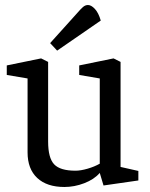

<svg xmlns="http://www.w3.org/2000/svg" viewBox="-20 -737 597 766"><path d="M208 -535 180 -565 289 -686Q301 -700 310.5 -708.5Q320 -717 331 -717Q344 -717 358.5 -701.5Q373 -686 382 -655ZM237 9Q167 9 128.5 -27Q90 -63 90 -129V-424L7 -438V-476L144 -504L172 -490V-172Q172 -107 196 -81.5Q220 -56 281 -56Q302 -56 329.5 -64Q357 -72 378 -84V-424L296 -438V-476L433 -504L461 -490V-71L532 -55V-17L393 3L378 -47L377 -46Q355 -21 316 -6Q277 9 237 9Z"/></svg>

Font: Faustina VF Beta
Style: Regular
Weight: 400
Designer: Alfonso Garcia
Foundry: Omnibus-Type
Version: Version 1.006